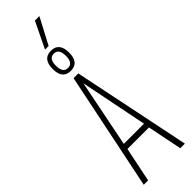

<svg xmlns="http://www.w3.org/2000/svg" viewBox="-362 -1092 1089 1089"><g transform="rotate(-45 182.5 -547.5)"><path d="M18 0 164 -709H202L348 0H311L269 -209H96L53 0ZM102 -244H264L183 -649ZM183 -749Q117 -749 117 -829Q117 -910 183 -910Q249 -910 249 -829Q249 -749 183 -749ZM183 -772Q223 -772 223 -829Q223 -887 183 -887Q143 -887 143 -829Q143 -772 183 -772ZM164 -938 240 -1095H276L193 -938Z"/></g></svg>

Font: Georama Condensed ExtraLight
Style: Regular
Weight: 200
Width: 3
Designer: Jean-Baptiste Levee
Foundry: Production Type
Version: Version 1.000